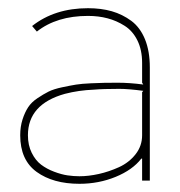

<svg xmlns="http://www.w3.org/2000/svg" viewBox="-20 -840 444 473"><path d="M330.1 -612.8 333 -616.2Q296.4 -621.1 273.9 -621.1Q233.9 -621.1 210.9 -619.1Q174.3 -617.7 140.1 -608.9Q48.8 -583.5 48.8 -506.8Q48.8 -482.4 58.1 -463.6Q67.4 -444.8 81.3 -434.3Q95.2 -423.8 113.3 -417Q131.3 -410.2 146.2 -408Q161.1 -405.8 175.8 -405.8Q198.2 -405.8 223.4 -411.4Q248.5 -417 273.2 -428.2Q297.9 -439.5 314 -460Q330.1 -480.5 330.1 -506.8V-584ZM349.1 -673.8V-395H330.1V-449.2H328.1Q306.6 -421.4 264.9 -404.3Q223.1 -387.2 175.8 -387.2Q110.8 -387.2 70.3 -416.5Q29.8 -445.8 29.8 -506.8Q29.8 -527.8 35.4 -545.4Q41 -563 49.3 -575.7Q57.6 -588.4 72.3 -598.1Q86.9 -607.9 99.6 -614.3Q112.3 -620.6 133.1 -625Q153.8 -629.4 167.5 -631.6Q181.2 -633.8 204.1 -634.8Q227.1 -635.7 238.3 -636Q249.5 -636.2 271 -636.2Q298.8 -636.2 333 -631.8L330.1 -636.2V-669.9V-685.1Q330.1 -716.8 318.6 -740.2Q307.1 -763.7 287.1 -776.4Q267.1 -789.1 244.9 -794.9Q222.7 -800.8 196.8 -800.8Q119.6 -800.8 70.8 -762.2L59.1 -775.9Q114.7 -819.8 196.8 -819.8Q229 -819.8 255.4 -812.3Q281.7 -804.7 303.5 -788.6Q325.2 -772.5 337.2 -743.2Q349.1 -713.9 349.1 -673.8Z"/></svg>

Font: Sinkin Sans 100 Thin
Style: Regular
Weight: 100
Designer: Keith Bates
Foundry: K-Type
Version: Sinkin Sans (version 1.0)  by Keith Bates   •   © 2014   www